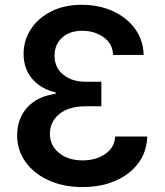

<svg xmlns="http://www.w3.org/2000/svg" viewBox="-20 -757 676 787"><path d="M318.4 9.8Q240.2 9.8 179.9 -17.6Q119.6 -44.9 85 -92.8Q50.3 -140.6 50.3 -201.7Q50.3 -270 91.1 -315.9Q131.8 -361.8 208 -372.6V-378.4Q148.9 -391.6 112.8 -433.1Q76.7 -474.6 76.7 -536.1Q76.7 -591.3 106.2 -637Q135.7 -682.6 189.5 -710Q243.2 -737.3 315.4 -737.3Q386.2 -737.3 443.1 -711.2Q500 -685.1 533.7 -638.7Q567.4 -592.3 568.8 -531.7H443.4Q441.9 -578.1 404.5 -604.5Q367.2 -630.9 316.9 -630.9Q265.6 -630.9 234.6 -602.8Q203.6 -574.7 203.6 -528.3Q203.6 -480.5 239 -451.2Q274.4 -421.9 331.1 -421.9H395.5V-321.3H331.1Q262.2 -321.3 223.4 -289.8Q184.6 -258.3 184.6 -208.5Q184.6 -160.2 222.2 -129.9Q259.8 -99.6 318.4 -99.6Q373.5 -99.6 411.6 -126Q449.7 -152.3 452.1 -197.3H583.5Q582 -136.2 547.9 -89.4Q513.7 -42.5 454.1 -16.4Q394.5 9.8 318.4 9.8Z"/></svg>

Font: Inter SemiBold
Style: Regular
Weight: 600
Designer: Rasmus Andersson
Foundry: rsms
Version: Version 4.001;git-9221beed3